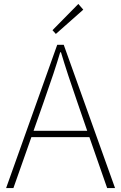

<svg xmlns="http://www.w3.org/2000/svg" viewBox="-20 -953 614 973"><path d="M263 -781 246 -800 377 -933 402 -904ZM422 -290 372 -435Q322 -578 289 -688H285Q258 -596 201 -435L150 -290ZM433 -258H139L48 0H11L270 -726H303L563 0H523Z"/></svg>

Font: Noto Sans CJK TC Thin
Style: Regular
Weight: 250
Designer: Ryoko NISHIZUKA ???? (kana & ideographs); Paul D. Hunt (Latin, Greek & Cyrillic); Wenlong ZHANG ??? (bopomofo); Sandoll 
Foundry: Adobe Systems Incorporated
Version: Version 1.004 January 19, 2016